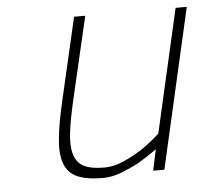

<svg xmlns="http://www.w3.org/2000/svg" viewBox="-43 -545 649 599"><g transform="rotate(-5 281.5 -245.5)"><path d="M563 -500 449 0H414L428 -66Q399 -45 370 -28Q344 -14 314.5 -2.5Q285 9 256 9Q205 9 176 -4Q147 -17 136 -46.5Q125 -76 129.5 -123.5Q134 -171 150 -240L210 -500H245L185 -242Q171 -182 166 -140.5Q161 -99 169 -72.5Q177 -46 199.5 -34.5Q222 -23 264 -23Q293 -23 324.5 -37Q356 -51 382 -68Q412 -88 440 -114L528 -500Z"/></g></svg>

Font: Panefresco 1wt
Style: Italic
Weight: 250
Version: Version 1.000